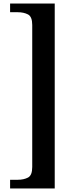

<svg xmlns="http://www.w3.org/2000/svg" viewBox="-20 -820 426 1084"><path d="M37 244V195H80Q114 195 138 182.5Q162 170 162 123V-679Q162 -726 138 -738.5Q114 -751 80 -751H37V-800H289V244Z"/></svg>

Font: Noto Serif Malayalam SemiBold
Style: Regular
Weight: 600
Designer: Indian type Foundry, Jelle Bosma, Monotype Design Team
Foundry: Monotype Imaging Inc.
Version: Version 2.104; ttfautohint (v1.8.4.7-5d5b)